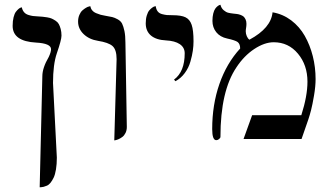

<svg xmlns="http://www.w3.org/2000/svg" viewBox="-20 -585 1395 808"><path d="M147 203.1C147.3 203.1 149.2 203 152.6 202.9C156 202.7 159.7 202.1 163.6 201.2C167.5 200.2 172.1 198.6 177.5 196.3C182.9 194 187.9 189.9 192.6 184.1C197.3 178.2 201.7 171.1 205.8 162.6C209.9 154.1 213.1 142.6 215.6 127.9C218 113.3 219.2 96.7 219.2 78.1L203.1 -235.8C203.1 -287.9 208.5 -329.6 219.2 -360.8C232.3 -398.6 238.8 -423.3 238.8 -435.1C238.8 -445.5 237.6 -454.8 235.4 -463.1C233.1 -471.4 230.5 -478.3 227.5 -483.6C224.6 -489 220.1 -493.7 214.1 -497.6C208.1 -501.5 202.8 -504.5 198.2 -506.6C193.7 -508.7 187.2 -510.5 178.7 -512C170.2 -513.4 163.7 -514.3 159.2 -514.6L138.2 -516.1C130.4 -516.4 123.9 -516.9 118.9 -517.6C113.9 -518.2 107.5 -519.7 99.9 -522C92.2 -524.3 86 -528.2 81.3 -533.7C76.6 -539.2 73.4 -546.1 71.8 -554.2L67.9 -553.2C65.3 -552.6 62.1 -550.7 58.3 -547.6C54.6 -544.5 50.8 -540.4 46.9 -535.4C43 -530.4 39.7 -522.6 37.1 -512.2C34.5 -501.8 33.2 -489.7 33.2 -476.1C33.2 -432.8 66.1 -409.3 131.8 -405.8C173.8 -403.5 194.8 -394.2 194.8 -377.9C194.8 -369.8 191.6 -358.9 185.1 -345.2C167.2 -314.6 158.2 -287.6 158.2 -264.2Z M460.9 5.9 466.3 4.9C469.9 4.2 474.3 2.8 479.5 0.5C484.7 -1.8 489.9 -4.9 495.1 -8.8C500.3 -12.7 504.7 -18.3 508.3 -25.6C511.9 -33 513.7 -41.3 513.7 -50.8L507.8 -405.8C507.8 -425 506.4 -441.2 503.7 -454.3C500.9 -467.5 497.6 -477.9 493.9 -485.4C490.2 -492.8 484 -498.9 475.3 -503.7C466.7 -508.4 459.1 -511.6 452.4 -513.2C445.7 -514.8 435.5 -516.8 421.9 -519C414.1 -520.3 407.9 -521.6 403.3 -522.9C398.8 -524.3 392.8 -526.4 385.5 -529.3C378.2 -532.2 372.4 -536.2 368.2 -541.3C363.9 -546.3 361.2 -552.2 359.9 -559.1L354.5 -557.6C350.9 -557 346.7 -555.2 341.8 -552.2C336.9 -549.3 331.9 -545.7 326.9 -541.3C321.9 -536.9 317.5 -530.5 314 -522.2C310.4 -513.9 308.6 -504.6 308.6 -494.1C308.6 -474 316.4 -456.4 332 -441.4C347.7 -426.4 367.8 -417 392.6 -413.1C421.5 -408.5 441.7 -401.4 453.1 -391.6C464.8 -381.5 470.7 -363 470.7 -335.9Z M718.3 -243.2C733.6 -251.3 746.7 -262.8 757.6 -277.6C768.5 -292.4 776.4 -308.3 781.2 -325.4C786.1 -342.5 789.6 -357.9 791.5 -371.6C793.5 -385.3 794.4 -398.4 794.4 -411.1C794.4 -442.1 791.8 -465.2 786.6 -480.5C781.4 -495.8 772.8 -506.3 760.7 -512.2C748.7 -518.1 730.6 -521 706.5 -521C696.1 -521 688.1 -521.2 682.4 -521.7C676.7 -522.2 669.8 -523.5 661.9 -525.6C653.9 -527.8 647.8 -531.6 643.6 -537.1C639.3 -542.6 636.6 -550 635.3 -559.1L630.9 -558.1C627.9 -557.5 624.4 -555.7 620.4 -552.7C616.3 -549.8 612.2 -546 608.2 -541.3C604.1 -536.5 600.6 -529.4 597.7 -519.8C594.7 -510.2 593.3 -499.2 593.3 -486.8C593.3 -465 600.6 -447.9 615.2 -435.5C629.9 -423.2 650.9 -416.3 678.2 -415C703.3 -413.7 722.7 -408.5 736.3 -399.4C750.3 -390 757.3 -377.1 757.3 -360.8C757.3 -309.1 742.4 -272.1 712.4 -250Z M1127 -533.2C1122.7 -488.9 1090.3 -450.5 1029.8 -418C1025.2 -420.9 1021.5 -425.8 1018.6 -432.6C1015.6 -439.5 1014.2 -446.3 1014.2 -453.1C1014.2 -457 1014.6 -461.8 1015.6 -467.3C1016.6 -472.8 1017.1 -478.7 1017.1 -484.9C1017.1 -492 1015.9 -498.2 1013.4 -503.4C1011 -508.6 1008.1 -512.6 1004.9 -515.4C1001.6 -518.1 997.2 -520.5 991.7 -522.5C986.2 -524.4 981.4 -525.6 977.3 -526.1C973.2 -526.6 968.1 -527.2 961.9 -527.8C953.1 -528.8 945.8 -530 939.9 -531.5C934.1 -533 927.8 -536.5 921.1 -542.2C914.5 -547.9 910 -555.5 907.7 -564.9L904.3 -564C902 -563.3 899.2 -561.7 895.8 -559.1C892.3 -556.5 889 -552.9 885.7 -548.3C882.5 -543.8 879.7 -537 877.4 -528.1C875.2 -519.1 874 -508.8 874 -497.1C874 -478.8 879.4 -463 890.1 -449.5C900.9 -436 916.2 -427.1 936 -422.9C958.5 -418 973.1 -413.1 980 -408.2C987.1 -402.7 990.7 -393.6 990.7 -380.9C952.6 -339.5 923.5 -289.7 903.3 -231.4C883.1 -173.2 873 -110 873 -42C873 -10.7 878.7 4.9 890.1 4.9C894.4 4.9 898.4 3.3 902.1 0C905.8 -3.3 907.7 -6.2 907.7 -8.8C907.7 -137.7 930.2 -235.4 975.1 -301.8C996.3 -334 1021.2 -359.6 1050 -378.7C1078.9 -397.7 1106.1 -407.2 1131.8 -407.2C1173.2 -407.2 1207.2 -391.2 1233.9 -359.1C1260.6 -327.1 1273.9 -287.8 1273.9 -241.2C1273.9 -201.2 1265.3 -154.1 1248 -100.1H1041L1004.9 0H1249L1277.8 -83C1281.4 -93.8 1285.2 -106.6 1289.1 -121.6C1293 -136.6 1297.1 -157 1301.5 -182.9C1305.9 -208.7 1308.1 -231.8 1308.1 -252C1308.1 -285.2 1304.2 -317.3 1296.4 -348.4C1288.6 -379.5 1277.3 -408 1262.7 -433.8C1248 -459.7 1229 -481.5 1205.6 -499.3C1182.1 -517 1155.9 -528.3 1127 -533.2Z"/></svg>

Font: Linux Biolinum G
Style: Bold
Weight: 700
Designer: Philipp H. Poll
Foundry: Philipp H. Poll
Version: Version 1.1.0